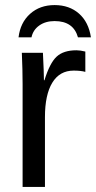

<svg xmlns="http://www.w3.org/2000/svg" viewBox="-20 -736 378 756"><path d="M157 0H69V-405Q69 -460 66 -528H149Q153 -448 153 -420H155Q176 -488 203 -513Q230 -538 281 -538Q296 -538 316 -533V-453Q298 -458 270 -458Q215 -458 186 -410.5Q157 -363 157 -275ZM338 -589H287Q269 -653 195 -653Q159 -653 134.5 -635.5Q110 -618 104 -589H53Q60 -647 98.5 -681.5Q137 -716 195 -716Q253 -716 291 -682.5Q329 -649 338 -589Z"/></svg>

Font: Libra Sans
Style: Regular
Weight: 400
Foundry: Context Ltd
Version: Version 1.002